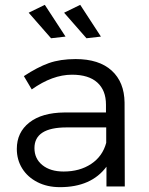

<svg xmlns="http://www.w3.org/2000/svg" viewBox="-20 -774 617 797"><path d="M49.8 0ZM421.9 0V-82Q358.9 2.9 229 2.9Q175.8 2.9 135 -18.1Q94.2 -39.1 72 -75Q49.8 -110.8 49.8 -155.8Q49.8 -224.6 101.8 -265.4Q153.8 -306.2 247.1 -307.1H419.9V-339.8Q419.9 -398.9 384 -431.4Q348.1 -463.9 278.8 -463.9Q197.8 -463.9 111.8 -402.8L79.1 -458Q135.3 -495.1 182.6 -512Q230 -528.8 293.9 -528.8Q391.1 -528.8 443.6 -481Q496.1 -433.1 497.1 -348.1L498 0ZM420.9 -181.2V-245.1H256.8Q123 -245.1 123 -159.2Q123 -115.2 156 -88.6Q189 -62 244.1 -62Q311 -62 358.4 -93.5Q405.8 -125 420.9 -181.2ZM166 -753.9 252 -622.1 191.9 -615.2 99.1 -721.2ZM313 -753.9 398.9 -622.1 338.9 -615.2 246.1 -721.2Z"/></svg>

Font: Argentum Sans Light
Style: Regular
Weight: 300
Designer: Julieta Ulanovsky (Modified by Cristiano Sobral)
Foundry: Julieta Ulanovsky
Version: Version 1.000; ttfautohint (v1.5.65-e2d9)